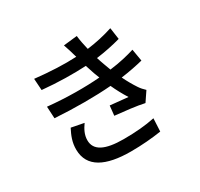

<svg xmlns="http://www.w3.org/2000/svg" viewBox="-176 -1026 1351 1300"><g transform="rotate(-30 500.0 -375.5)"><path d="M492 -695C493 -692 494 -689 495 -686C401 -681 292 -686 173 -699L179 -608C304 -596 424 -595 520 -600C527 -579 534 -556 543 -530C548 -516 554 -501 560 -486C447 -477 304 -477 154 -492L159 -399C312 -389 475 -389 597 -399C616 -357 639 -314 665 -273C634 -276 574 -282 526 -287L518 -211C588 -204 688 -193 744 -180L794 -254C778 -269 765 -283 753 -301C731 -334 710 -371 691 -410C757 -419 816 -431 864 -443L848 -537C800 -522 734 -505 652 -495C645 -514 638 -532 632 -549C625 -567 619 -587 612 -608C680 -617 748 -631 804 -647L791 -738C727 -717 659 -702 589 -693C580 -731 572 -769 568 -806L461 -794C473 -761 483 -727 492 -695ZM320 -270 222 -289C199 -244 179 -199 180 -139C182 -4 298 55 496 55C580 55 664 48 734 37L739 -64C667 -49 589 -42 495 -42C349 -42 277 -79 277 -158C277 -201 296 -236 320 -270Z"/></g></svg>

Font: Noto Sans HK Medium
Style: Regular
Weight: 500
Designer: Ryoko NISHIZUKA 西塚涼子 (kana, bopomofo & ideographs); Paul D. Hunt (Latin, Greek & Cyrillic); Sandoll Communications 산돌커뮤니
Foundry: Adobe
Version: Version 2.002;hotconv 1.0.116;makeotfexe 2.5.65601